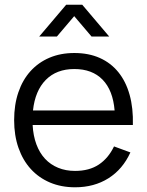

<svg xmlns="http://www.w3.org/2000/svg" viewBox="-20 -780 624 815"><path d="M261 -760H329L443.5 -625H368.5L295 -711.5L221.5 -625H146.5ZM298.5 -54.5Q359 -54.5 399.5 -81.5Q440 -108.5 464 -158.5L533.5 -133Q501 -61.5 440.2 -23.2Q379.5 15 298.5 15Q240 15 192.2 -5.2Q144.5 -25.5 110.8 -62.5Q77 -99.5 58.5 -152.2Q40 -205 40 -270Q40 -335.5 58 -388.2Q76 -441 109.5 -478Q143 -515 190 -535Q237 -555 295.5 -555Q356.5 -555 403.5 -534Q450.5 -513 482.5 -473.5Q514.5 -434 530.2 -377.5Q546 -321 544 -249.5H118.5Q121 -203.5 134.5 -167.2Q148 -131 171.2 -106Q194.5 -81 226.8 -67.8Q259 -54.5 298.5 -54.5ZM466.5 -311Q459.5 -396.5 415.5 -441.8Q371.5 -487 295.5 -487Q220 -487 174.5 -441Q129 -395 120 -311Z"/></svg>

Font: Vela Sans
Style: Regular
Weight: 400
Designer: Principal design: Mikhail Sharanda - project Manrope.
Design modification: Ravid Balaliev
Foundry: Mikhail Sharanda
Version: Version 1.001